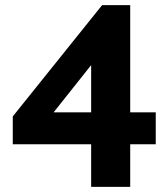

<svg xmlns="http://www.w3.org/2000/svg" viewBox="-20 -732 640 752"><path d="M337 0V-167H30V-276L380 -712H490V-292H590V-167H490V0ZM190 -292H337V-477Z"/></svg>

Font: Livvic
Style: Bold
Weight: 700
Designer: Jacques Le Bailly, Baron von Fonthausen
Version: Version 1.001; ttfautohint (v1.8.2)